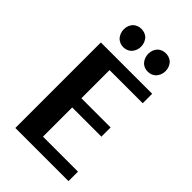

<svg xmlns="http://www.w3.org/2000/svg" viewBox="-254 -944 1032 1032"><g transform="rotate(45 262.0 -428.0)"><path d="M180 -717Q154 -717 134 -735Q124 -746 119 -759.5Q114 -773 114 -787Q114 -818 134 -839Q154 -856 180 -856Q206 -856 226 -839Q246 -816 246 -787Q246 -757 226 -735Q207 -717 180 -717ZM366 -717Q338 -717 320 -735Q310 -746 305 -759.5Q300 -773 300 -787Q300 -818 320 -839Q339 -856 366 -856Q392 -856 412 -839Q432 -816 432 -787Q432 -757 412 -735Q393 -717 366 -717ZM77 0V-650H467V-578H215V-364H437V-294H215V-72H481V0Z"/></g></svg>

Font: Arsenal SC
Style: Bold
Weight: 700
Designer: Andrij Shevchenko
Foundry: Stairsfor
Version: Version 2.001; ttfautohint (v1.8.4.7-5d5b)